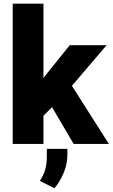

<svg xmlns="http://www.w3.org/2000/svg" viewBox="-20 -770 602 1027"><path d="M562.5 0 364.7 -311 550.3 -528.3H353L229 -374L212.4 -352.5V-750.5H47.9V0H212.4V-150.9L258.3 -196.8L374 0ZM230.5 26.4V69.3C230.5 128.4 214.8 163.1 193.4 197.8L271 236.8C289.1 216.3 305.2 189.9 319.3 157.7C333.5 125 340.3 92.8 340.3 60.1V26.4Z"/></svg>

Font: Vazirmatn Black
Style: Regular
Weight: 900
Designer: Saber Rastikerdar
Foundry: Saber Rastikerdar
Version: Version 33.003